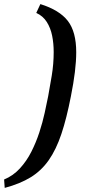

<svg xmlns="http://www.w3.org/2000/svg" viewBox="-83 -735 438 937"><path d="M-60 182 -63 141Q-19 123 14 87Q47 51 70 5.5Q93 -40 109 -89Q125 -138 135 -184Q145 -230 152 -265Q160 -308 169.5 -365.5Q179 -423 179 -481Q179 -523 171.5 -560.5Q164 -598 145.5 -627.5Q127 -657 94 -672L114 -715Q207 -686 248 -633Q289 -580 289 -480Q289 -437 282.5 -383.5Q276 -330 263 -265Q242 -157 216.5 -81Q191 -5 155 46.5Q119 98 67 130Q15 162 -60 182Z"/></svg>

Font: Manuale
Style: Italic
Weight: 400
Italic angle: -11°
Designer: Eduardo Tunni / Pablo Cosgaya
Foundry: Eduardo Tunni / Pablo Cosgaya
Version: Version 1.002